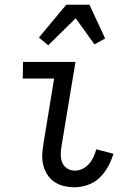

<svg xmlns="http://www.w3.org/2000/svg" viewBox="-20 -781 540 809"><path d="M295 8Q272 8 250 3Q228 -2 210 -14Q192 -26 180 -44.5Q168 -63 162.5 -84.5Q157 -106 158 -129Q159 -152 163 -175L208 -450H76L77 -520H298L239 -164Q236 -146 236 -128.5Q236 -111 242.5 -95.5Q249 -80 263.5 -71Q278 -62 295 -62Q312 -62 327.5 -69.5Q343 -77 355 -90.5Q367 -104 374 -120Q381 -136 386 -152L458 -133Q450 -106 435.5 -79.5Q421 -53 400 -32.5Q379 -12 350.5 -2Q322 8 295 8ZM183 -590 144 -623 259 -761H357L423 -619L378 -594L299 -704Z"/></svg>

Font: Iosevka Web
Style: Italic
Weight: 400
Italic angle: -9°
Monospace: yes
Designer: Belleve Invis
Foundry: Belleve Invis
Version: Version 28.0.3; ttfautohint (v1.8.3)